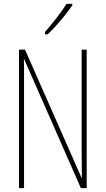

<svg xmlns="http://www.w3.org/2000/svg" viewBox="-20 -1063 544 990"><path d="M427 -93H397L105 -757H103Q104 -737 104 -710Q104 -683 104 -641V-93H78V-807H109L400 -147H402Q402 -181 401.5 -216.5Q401 -252 401 -274V-807H427ZM353 -1036Q337 -1012 314.5 -984Q292 -956 269 -930.5Q246 -905 226 -886H212V-898Q246 -938 272 -971Q298 -1004 323 -1043H353Z"/></svg>

Font: Noto Sans Kannada UI ExtraCondensed Thin
Style: Regular
Weight: 100
Width: 2
Designer: Jelle Bosma - Monotype Design Team
Foundry: Monotype Imaging Inc.
Version: Version 2.005; ttfautohint (v1.8.4.7-5d5b)